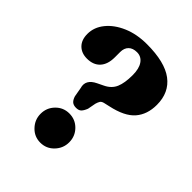

<svg xmlns="http://www.w3.org/2000/svg" viewBox="-209 -854 989 989"><g transform="rotate(45 285.0 -360.0)"><path d="M201 -333Q186 -383 243.5 -410.5L276.5 -426.5Q315 -445 329.2 -478.8Q343.5 -512.5 343.5 -569.5Q343.5 -617.5 325.2 -643.2Q307 -669 276 -669Q246 -669 229.8 -653Q213.5 -637 213.5 -608V-569.5Q213.5 -518.5 188.2 -490.8Q163 -463 116.5 -463Q76.5 -463 52.2 -487.2Q28 -511.5 28 -555Q28 -603.5 61 -644.2Q94 -685 151.5 -709.8Q209 -734.5 283 -734.5Q413 -734.5 476.5 -686.8Q540 -639 540 -549.5Q540 -479.5 501.5 -435Q463 -390.5 371.5 -371L343 -364.5Q326.5 -361 321 -352.2Q315.5 -343.5 311.5 -329.5L303 -284.5Q294 -262 284.2 -253Q274.5 -244 256 -244Q237 -244 226.5 -253.2Q216 -262.5 210 -282ZM252.5 13Q209 13 178.8 -18.8Q148.5 -50.5 148.5 -93.5Q148.5 -137.5 178.8 -168.5Q209 -199.5 252.5 -199.5Q296.5 -199.5 326.8 -168.5Q357 -137.5 357 -93.5Q357 -50.5 326.8 -18.8Q296.5 13 252.5 13Z"/></g></svg>

Font: Fraunces 9pt Soft
Style: Bold
Weight: 700
Version: Version 1.000;[b76b70a41]